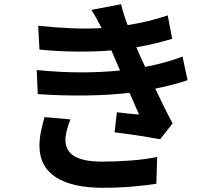

<svg xmlns="http://www.w3.org/2000/svg" viewBox="-20 -836 1040 910"><path d="M314 -270Q304 -247 297 -219.5Q290 -192 290 -174Q290 -151 299 -131.5Q308 -112 328 -98.5Q348 -85 381.5 -77.5Q415 -70 463 -70Q534 -70 603 -75.5Q672 -81 725 -92L721 35Q679 42 610 48Q541 54 466 54Q397 54 341.5 42Q286 30 247 5.5Q208 -19 187.5 -57Q167 -95 167 -146Q167 -180 175 -216.5Q183 -253 191 -281ZM869 -456Q838 -445 799 -435Q760 -425 716 -416Q735 -376 755.5 -334Q776 -292 798 -251L739 -176Q718 -180 691 -184.5Q664 -189 635 -193.5Q606 -198 577 -202Q548 -206 523 -209L534 -304Q563 -300 591 -297.5Q619 -295 639 -293L594 -396Q500 -385 386 -383.5Q272 -382 159 -390L154 -504Q266 -493 365 -493Q464 -493 549 -502L532 -541L508 -597Q435 -591 346.5 -591.5Q258 -592 167 -601L161 -714Q246 -705 320.5 -702Q395 -699 461 -703V-704Q447 -731 436.5 -750Q426 -769 413 -789L554 -816Q559 -793 567 -768Q575 -743 585 -717Q636 -725 683 -736.5Q730 -748 775 -763L796 -652Q758 -641 716.5 -630.5Q675 -620 626 -612L645 -569L668 -519Q725 -530 768.5 -542.5Q812 -555 845 -568Z"/></svg>

Font: SpoqaHanSansJP-Bold
Style: Regular
Weight: 700
Designer: [Source Han Sans]
Ryoko NISHIZUKA  (kana & ideographs); Paul D. Hunt (Latin, Greek & Cyrillic); Wenlong ZHANG  (bopomofo
Foundry: Spoqa (http://bi.spoqa.com)
Version: Version 1.002.20150607